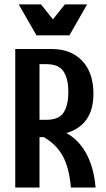

<svg xmlns="http://www.w3.org/2000/svg" viewBox="-20 -846 478 866"><path d="M401.4 -422.9Q401.4 -331.1 350.1 -284.2Q298.8 -237.3 210 -237.3H199.2L191.4 -227.5H158.2V0H48.8V-625H212.9Q299.8 -625 350.6 -571.8Q401.4 -518.6 401.4 -422.9ZM288.1 -431.6Q288.1 -492.2 266.1 -524.4Q244.1 -556.6 189.5 -556.6H158.2V-305.7H189.5Q245.1 -305.7 266.6 -337.9Q288.1 -370.1 288.1 -431.6ZM171.9 -230.5V-272.5Q239.3 -272.5 291 -239.3Q342.8 -206.1 373.5 -145Q404.3 -84 411.1 0H299.8Q292 -91.8 261.2 -145.5Q230.5 -199.2 171.9 -230.5ZM64.5 -826.2H165L252 -716.8H185.5L272.5 -826.2H373L293 -686.5H144.5Z"/></svg>

Font: Sudo Var
Style: Regular
Weight: 400
Monospace: yes
Designer: Jens Kutilek
Foundry: Jens Kutilek
Version: Version 0.065;FEAKit 1.0